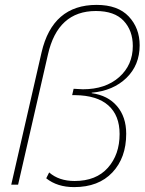

<svg xmlns="http://www.w3.org/2000/svg" viewBox="-20 -755 594 785"><path d="M283 10Q214 10 169 -26L181 -50Q221 -15 285 -15Q373 -15 421 -69Q469 -123 469 -207Q469 -283 423 -324Q377 -365 287 -366H275L281 -392Q309 -390 319 -390Q411 -390 467 -439.5Q523 -489 523 -567Q523 -630 485.5 -670Q448 -710 372 -710Q216 -710 176 -532L54 0H26L150 -541Q195 -735 375 -735Q462 -735 506.5 -687.5Q551 -640 551 -570Q551 -489 497 -436.5Q443 -384 355 -376V-374Q421 -365 458.5 -321Q496 -277 496 -208Q496 -110 439.5 -50Q383 10 283 10Z"/></svg>

Font: Elaine Sans ExtraLight
Style: Italic
Weight: 275
Italic angle: -13°
Designer: Wei Huang
Foundry: Wei Huang
Version: Version 2.001;December 24, 2019;FontCreator 12.0.0.2547 64-b